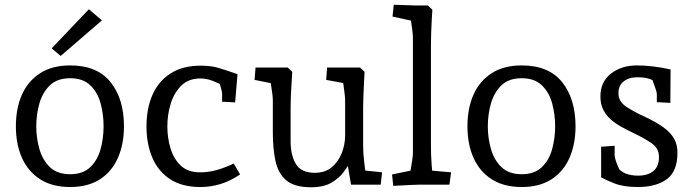

<svg xmlns="http://www.w3.org/2000/svg" viewBox="-20 -779 2926 810"><path d="M276 10Q200 10 149 -23Q98 -56 72.5 -113.5Q47 -171 47 -246Q47 -322 72.5 -379.5Q98 -437 149 -470Q200 -503 276 -503Q390 -503 446.5 -432.5Q503 -362 503 -246Q503 -171 477.5 -113Q452 -55 401.5 -22.5Q351 10 276 10ZM276 -44Q330 -44 361 -74Q392 -104 404.5 -150.5Q417 -197 417 -246Q417 -296 404.5 -342.5Q392 -389 361 -419Q330 -449 276 -449Q222 -449 191 -419.5Q160 -390 146.5 -343.5Q133 -297 133 -246Q133 -196 146.5 -149.5Q160 -103 191 -73.5Q222 -44 276 -44ZM236 -543 198 -575 355 -740 410 -693Z M825 10Q749 10 698.5 -22.5Q648 -55 623 -113Q598 -171 598 -246Q598 -322 623.5 -379.5Q649 -437 700 -469.5Q751 -502 827 -502Q871 -502 904 -492Q937 -482 982 -466L972 -347L917 -350V-384Q917 -392 911.5 -410.5Q906 -429 901 -445L932 -413Q905 -427 878.5 -437.5Q852 -448 826 -448Q775 -448 744.5 -417.5Q714 -387 700 -341Q686 -295 686 -246Q686 -197 699.5 -152.5Q713 -108 743 -80Q773 -52 824 -52Q861 -52 895.5 -62Q930 -72 966 -89L993 -43Q951 -15 910 -2.5Q869 10 825 10Z M1292 11Q1222 11 1187.5 -18.5Q1153 -48 1142 -100.5Q1131 -153 1131 -221V-356Q1131 -365 1129 -382.5Q1127 -400 1123.5 -421Q1120 -442 1117 -459L1153 -422L1054 -442L1058 -494H1194L1213 -476Q1212 -455 1210 -427Q1208 -399 1207 -372Q1206 -345 1206 -326V-183Q1206 -125 1228 -87.5Q1250 -50 1308 -50Q1351 -50 1379 -73Q1407 -96 1421.5 -132.5Q1436 -169 1436 -208V-356Q1436 -365 1434 -382.5Q1432 -400 1429 -421Q1426 -442 1423 -459L1460 -423L1356 -442L1360 -494H1499L1518 -476Q1517 -455 1515.5 -427Q1514 -399 1513 -372Q1512 -345 1512 -326V-164Q1512 -130 1516.5 -95.5Q1521 -61 1524 -26L1488 -63L1592 -52L1586 0H1461L1442 -111L1452 -87Q1446 -75 1428.5 -51.5Q1411 -28 1378.5 -8.5Q1346 11 1292 11Z M1639 5 1634 -43 1746 -66 1706 -29Q1708 -37 1711.5 -57Q1715 -77 1718.5 -99.5Q1722 -122 1722 -134V-618Q1722 -631 1719.5 -651.5Q1717 -672 1713.5 -694Q1710 -716 1707 -731L1746 -685L1636 -709L1641 -759L1730 -756H1785L1804 -738Q1803 -723 1801.5 -696.5Q1800 -670 1799 -641Q1798 -612 1798 -588V-164Q1798 -124 1801 -83.5Q1804 -43 1807 -25L1770 -62L1883 -52L1876 0H1749Q1739 0 1720 1Q1701 2 1679.5 3Q1658 4 1639 5Z M2181 10Q2105 10 2054 -23Q2003 -56 1977.5 -113.5Q1952 -171 1952 -246Q1952 -322 1977.5 -379.5Q2003 -437 2054 -470Q2105 -503 2181 -503Q2295 -503 2351.5 -432.5Q2408 -362 2408 -246Q2408 -171 2382.5 -113Q2357 -55 2306.5 -22.5Q2256 10 2181 10ZM2181 -44Q2235 -44 2266 -74Q2297 -104 2309.5 -150.5Q2322 -197 2322 -246Q2322 -296 2309.5 -342.5Q2297 -389 2266 -419Q2235 -449 2181 -449Q2127 -449 2096 -419.5Q2065 -390 2051.5 -343.5Q2038 -297 2038 -246Q2038 -196 2051.5 -149.5Q2065 -103 2096 -73.5Q2127 -44 2181 -44Z M2671 10Q2610 10 2571.5 -5.5Q2533 -21 2516 -31V-160L2573 -164V-124Q2573 -117 2578 -101Q2583 -85 2591 -68Q2599 -51 2607 -39L2578 -82Q2596 -56 2619 -47Q2642 -38 2672 -38Q2712 -38 2736 -57Q2760 -76 2760 -117Q2760 -154 2728 -175.5Q2696 -197 2654 -217Q2629 -229 2604 -242.5Q2579 -256 2558.5 -273.5Q2538 -291 2525.5 -315Q2513 -339 2513 -372Q2513 -434 2557.5 -468.5Q2602 -503 2667 -503Q2700 -503 2737 -498.5Q2774 -494 2809 -486L2808 -345L2751 -348V-383Q2751 -389 2745.5 -405Q2740 -421 2733.5 -438.5Q2727 -456 2723 -466L2757 -429Q2732 -443 2714 -448Q2696 -453 2668 -453Q2633 -453 2611 -435.5Q2589 -418 2589 -386Q2589 -351 2621 -329.5Q2653 -308 2695 -289Q2721 -277 2746 -263Q2771 -249 2792 -231.5Q2813 -214 2825.5 -190.5Q2838 -167 2838 -135Q2838 -56 2793 -23Q2748 10 2671 10Z"/></svg>

Font: Andada Pro
Style: Regular
Weight: 400
Designer: Carolina Giovagnoli
Foundry: Huerta Tipografica
Version: Version 3.003